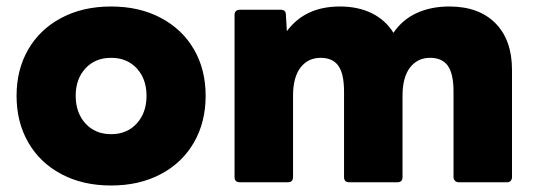

<svg xmlns="http://www.w3.org/2000/svg" viewBox="-20 -561 1650 591"><path d="M31 -266Q31 -347 67 -409Q103 -471 169 -506Q235 -541 322 -541Q409 -541 475 -506Q541 -471 577 -409Q613 -347 613 -266Q613 -185 577 -122.5Q541 -60 475 -25Q409 10 322 10Q235 10 169 -25Q103 -60 67 -122.5Q31 -185 31 -266ZM431 -266Q431 -318 401 -350.5Q371 -383 322 -383Q273 -383 243 -350.5Q213 -318 213 -266Q213 -214 243 -181Q273 -148 322 -148Q371 -148 401 -181Q431 -214 431 -266Z M718 0Q702 0 702 -16V-516Q702 -523 706.5 -527Q711 -531 718 -531H844Q860 -531 860 -516L863 -465Q919 -541 1026 -541Q1083 -541 1125 -520Q1167 -499 1191 -460Q1219 -501 1263 -521Q1307 -541 1363 -541Q1454 -541 1505 -489.5Q1556 -438 1556 -346V-16Q1556 -9 1552 -4.5Q1548 0 1541 0H1392Q1385 0 1380.5 -4.5Q1376 -9 1376 -16V-279Q1376 -334 1358.5 -358.5Q1341 -383 1304 -383Q1265 -383 1242 -353Q1219 -323 1219 -266V-16Q1219 0 1203 0H1055Q1039 0 1039 -16V-279Q1039 -334 1021.5 -358.5Q1004 -383 967 -383Q928 -383 905 -353Q882 -323 882 -266V-16Q882 0 866 0Z"/></svg>

Font: LINE Seed Sans TH App ExtraBold
Style: Regular
Weight: 800
Designer: Dalton Maag Ltd | Thai characters by Cadson Demak Co.,Ltd.
Foundry: Dalton Maag Ltd
Version: Version 1.003